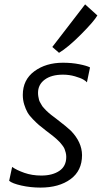

<svg xmlns="http://www.w3.org/2000/svg" viewBox="-20 -852 466 880"><path d="M250.5 -609.9 219.7 -636.7 370.1 -832 426.3 -781.2Q410.6 -753.9 351.3 -694.3Q292 -634.8 250.5 -609.9ZM22 -23.4 35.6 -86.9Q56.2 -72.3 91.6 -59.8Q127 -47.4 169.4 -47.4Q220.2 -47.4 252 -68.8Q283.7 -90.3 283.7 -132.8Q283.7 -143.1 281.2 -152.6Q278.8 -162.1 275.9 -169.4Q272.9 -176.8 265.9 -185.8Q258.8 -194.8 254.2 -200.2Q249.5 -205.6 239.5 -214.4Q229.5 -223.1 224.4 -227.3Q219.2 -231.4 206.8 -241Q194.3 -250.5 189.9 -253.9Q168.9 -270 158.4 -279.1Q147.9 -288.1 131.1 -305.2Q114.3 -322.3 106 -336.9Q97.7 -351.6 91.1 -372.6Q84.5 -393.6 84.5 -417Q84.5 -486.3 137.5 -525.4Q190.4 -564.5 268.6 -564.5Q309.1 -564.5 343.5 -557.6Q377.9 -550.8 392.6 -543L378.4 -474.6Q374.5 -480 362.1 -487.3Q349.6 -494.6 323.5 -502.2Q297.4 -509.8 268.6 -509.8Q215.8 -509.8 185.1 -487.1Q154.3 -464.4 154.3 -426.3Q154.3 -417.5 155.8 -409.2Q157.2 -400.9 158.9 -394.3Q160.6 -387.7 165.3 -380.1Q169.9 -372.6 172.4 -367.9Q174.8 -363.3 181.9 -356Q189 -348.6 191.7 -345.5Q194.3 -342.3 203.4 -334.7Q212.4 -327.1 214.6 -325.4Q216.8 -323.7 227.3 -315.7Q237.8 -307.6 239.3 -306.6Q287.1 -270 304.7 -252.9Q355.5 -200.7 356 -141.1Q356 -69.3 303.2 -30.8Q250.5 7.8 165.5 7.8Q119.6 7.8 77.6 -1.7Q35.6 -11.2 22 -23.4Z"/></svg>

Font: HaufeMerriweatherSansLt
Style: Italic
Weight: 300
Designer: Eben Sorkin ( eben@eyebytes.com )
Foundry: Eben Sorkin
Version: Version 1.56